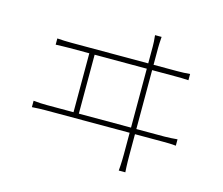

<svg xmlns="http://www.w3.org/2000/svg" viewBox="-106 -888 1212 1045"><g transform="rotate(15 500.0 -365.5)"><path d="M135 -592V-557C163 -558 188 -559 213 -559H324V-227H176C151 -227 126 -228 98 -231V-195C127 -197 151 -198 176 -198H648V-77C648 -67 648 -28 644 16H681C678 -27 678 -68 678 -79V-198H837C853 -198 884 -198 909 -195V-231C884 -229 862 -227 837 -227H678V-559H810C827 -559 858 -559 883 -557V-592C858 -590 836 -589 810 -589H678V-684C678 -695 679 -723 681 -747H644C647 -725 648 -698 648 -684V-589H213C188 -589 162 -590 135 -592ZM648 -227H354V-559H648Z"/></g></svg>

Font: Harano Aji Gothic ExtraLight
Style: Regular
Weight: 250
Foundry: Masamichi Hosoda
Version: HaranoAjiGothic-ExtraLight version 20230610;ttx 4.39.4